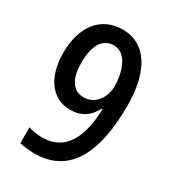

<svg xmlns="http://www.w3.org/2000/svg" viewBox="-179 -822 838 931"><g transform="rotate(30 240.0 -356.5)"><path d="M161 11C361 11 436 -159 436 -416C436 -610 361 -724 234 -724C106 -724 38 -624 38 -483C38 -352 97 -259 205 -259C268 -259 309 -290 335 -340H340C335 -188 288 -75 154 -75C125 -75 99 -79 77 -87V2C98 7 136 11 161 11ZM231 -344C171 -344 138 -393 138 -484C138 -587 174 -636 234 -636C310 -636 335 -533 335 -465C335 -406 298 -344 231 -344Z"/></g></svg>

Font: Noto Sans Tamil Condensed Medium
Style: Regular
Weight: 500
Width: 3
Designer: Jelle Bosma - Monotype Design Team
Foundry: Monotype Imaging Inc.
Version: Version 2.004